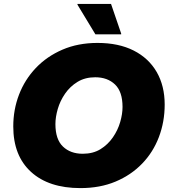

<svg xmlns="http://www.w3.org/2000/svg" viewBox="-20 -952 873 984"><path d="M48 -304Q48 -390 77.5 -467Q107 -544 163.5 -603.5Q220 -663 300 -697.5Q380 -732 480 -732Q588 -732 665 -693Q742 -654 783 -583Q824 -512 824 -416Q824 -328 794.5 -250Q765 -172 708.5 -113.5Q652 -55 572.5 -21.5Q493 12 392 12Q230 12 139 -71Q48 -154 48 -304ZM264 -316Q264 -238 302.5 -201Q341 -164 404 -164Q457 -164 495 -187.5Q533 -211 558.5 -248Q584 -285 596 -326.5Q608 -368 608 -404Q608 -482 569.5 -519Q531 -556 468 -556Q416 -556 377.5 -532.5Q339 -509 313.5 -472Q288 -435 276 -393.5Q264 -352 264 -316ZM469 -776 377 -928V-932H549L601 -780V-776Z"/></svg>

Font: Kufam Black
Style: Italic
Weight: 900
Italic angle: -11°
Designer: Artur Schmal
Foundry: Original Type
Version: Version 1.301; ttfautohint (v1.8.3)